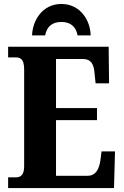

<svg xmlns="http://www.w3.org/2000/svg" viewBox="-20 -950 625 970"><path d="M142 -771H208C217 -819 247 -839 290 -839C333 -839 363 -819 372 -771H438C437 -846 386 -930 290 -930C194 -930 144 -846 142 -771ZM21 0H556L561 -185H493L487 -138C480 -94 463 -62 423 -62H263V-343H470V-404H263V-652H398C440 -652 455 -626 458 -576L463 -529H531L529 -714H21V-660H60C82 -660 102 -652 102 -600V-109C102 -70 87 -54 61 -54H21Z"/></svg>

Font: Noto Serif Condensed ExtraBold
Style: Regular
Weight: 800
Width: 3
Designer: Monotype Design Team
Foundry: Monotype Imaging Inc.
Version: Version 2.013